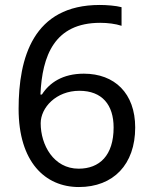

<svg xmlns="http://www.w3.org/2000/svg" viewBox="-20 -744 612 774"><path d="M55 -305C55 -91 162 10 298 10C437 10 525 -81 525 -230C525 -368 442 -447 318 -447C232 -447 179 -410 149 -363H143C150 -519 199 -652 384 -652C414 -652 446 -648 470 -640V-715C448 -721 410 -724 382 -724C113 -724 55 -510 55 -305ZM297 -64C196 -64 144 -160 144 -247C144 -310 206 -378 300 -378C392 -378 438 -321 438 -230C438 -117 381 -64 297 -64Z"/></svg>

Font: Noto Sans Kayah Li
Style: Regular
Weight: 400
Designer: Monotype Design Team, Sérgio Martins
Foundry: Monotype Imaging Inc.
Version: Version 2.002